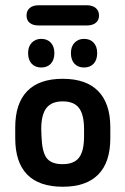

<svg xmlns="http://www.w3.org/2000/svg" viewBox="-20 -701 477 731"><path d="M38 -216V-175Q38 -83 83.5 -36.5Q129 10 219 10Q308 10 354 -36.5Q400 -83 400 -175V-216Q400 -307 354 -354Q308 -401 219 -401Q129 -401 83.5 -354Q38 -307 38 -216ZM300 -209V-181Q300 -126 281 -101Q262 -76 218 -76Q175 -76 157.5 -99.5Q140 -123 138 -182L137 -209Q137 -264 156.5 -289.5Q176 -315 219 -315Q262 -315 281 -289.5Q300 -264 300 -209ZM137 -553Q115 -553 101 -538.5Q87 -524 87 -499Q87 -473 100.5 -458.5Q114 -444 137 -444Q160 -444 173.5 -458.5Q187 -473 187 -499Q187 -524 173.5 -538.5Q160 -553 137 -553ZM300 -553Q278 -553 264 -538.5Q250 -524 250 -499Q250 -473 263.5 -458.5Q277 -444 300 -444Q323 -444 336.5 -458.5Q350 -473 350 -499Q350 -524 336.5 -538.5Q323 -553 300 -553ZM128 -681Q105 -681 93 -670.5Q81 -660 81 -642Q81 -624 93 -614Q105 -604 128 -604H310Q332 -604 344.5 -614Q357 -624 357 -642Q357 -660 344.5 -670.5Q332 -681 310 -681Z"/></svg>

Font: Beiruti SemiBold
Style: Regular
Weight: 600
Designer: Arlette Boutros
Foundry: Boutros
Version: Version 1.41